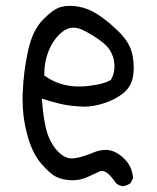

<svg xmlns="http://www.w3.org/2000/svg" viewBox="-20 -624 540 661"><path d="M410.6 -74.7Q378.4 -107.9 343.8 -107.9Q322.8 -107.9 300.8 -98.6Q268.1 -84.5 238.8 -79.6Q233.4 -78.6 228 -78.6Q203.1 -78.6 181.6 -100.6Q156.2 -125.5 143.3 -164.3Q130.4 -203.1 124.5 -277.8L124 -284.7Q159.2 -272.9 189.2 -266.1Q219.2 -259.3 258.3 -257.3Q263.7 -256.8 273.4 -256.8Q283.2 -256.8 300 -259.3Q316.9 -261.7 336.4 -268.1Q376 -280.3 404.3 -303.2Q432.6 -325.7 438 -361.8Q440.4 -377 440.4 -389.6Q440.4 -415 435.1 -438.5Q426.8 -477.1 389.6 -514.2Q351.6 -551.3 318.1 -573.2Q284.7 -595.2 250.5 -601.1Q234.9 -604 219.7 -604Q204.6 -604 190.4 -600.1Q164.6 -593.8 128.2 -556.6Q91.8 -519.5 76.4 -448.5Q61 -377.4 58.1 -303.7Q57.6 -293 57.6 -282.7Q57.6 -220.7 72.8 -164.1Q89.8 -98.6 120.6 -62.3Q151.4 -25.9 173.8 -15.1Q198.7 -3.4 230 -3.4Q255.9 -3.4 279.8 -13.9Q303.7 -24.4 322.8 -33.7Q326.7 -35.6 331.1 -35.6Q351.1 -35.6 379.4 6.8Q389.6 15.1 403.3 17.1Q417 15.1 429.2 6.8L438 -10.7Q435.5 -48.3 410.6 -74.7ZM251.5 -326.2Q230 -326.2 208 -330.6Q168 -338.9 134.3 -362.8L132.3 -363.8V-366.2Q132.3 -412.1 148.4 -450.7Q164.6 -490.2 194.8 -514.6Q212.4 -528.8 232.9 -528.8Q249.5 -528.8 268.6 -519Q308.1 -499 336.9 -475.1Q366.2 -450.7 372.6 -413.6Q374 -403.8 374 -398.2Q374 -392.6 374 -390.6Q373 -368.2 361.8 -349.1Q352.1 -343.3 342.8 -340.1Q333.5 -336.9 326.2 -335.2Q318.8 -333.5 310.8 -332Q302.7 -330.6 290.5 -328.9Q278.3 -327.1 268.6 -326.7Q258.8 -326.2 251.5 -326.2Z"/></svg>

Font: Bakudai
Style: Light
Weight: 300
Version: Version 1.48